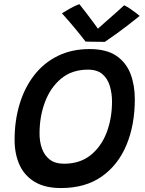

<svg xmlns="http://www.w3.org/2000/svg" viewBox="-20 -902 717 947"><path d="M281 25.5Q201.5 25.5 150.8 -5.2Q100 -36 76 -89.5Q52 -143 52 -212Q52 -307.5 76.8 -389Q101.5 -470.5 149 -531.5Q196.5 -592.5 265.2 -626.2Q334 -660 421.5 -660Q505 -660 553.8 -626.8Q602.5 -593.5 623.8 -537.5Q645 -481.5 645 -412.5Q645 -286.5 604 -187.5Q563 -88.5 482 -31.5Q401 25.5 281 25.5ZM296 -94.5Q373.5 -94.5 426 -136Q478.5 -177.5 505.5 -247.2Q532.5 -317 532.5 -401.5Q532.5 -441 522 -477Q511.5 -513 485.8 -535.8Q460 -558.5 414 -558.5Q335.5 -558.5 282.5 -515Q229.5 -471.5 202.2 -399.8Q175 -328 175 -243Q175 -203 187 -169.2Q199 -135.5 225.5 -115Q252 -94.5 296 -94.5ZM592.5 -876Q605 -870.5 621.5 -859.2Q638 -848 651.5 -837.5Q665 -827 669 -823.5Q600.5 -768.5 557.8 -738Q515 -707.5 497 -695.5Q487.5 -695.5 469.8 -695.8Q452 -696 433.2 -696.2Q414.5 -696.5 402 -697Q375.5 -731.5 346.5 -766.2Q317.5 -801 285.5 -836.5Q299.5 -845 325.5 -860Q351.5 -875 371.5 -881.5Q389 -860 407.5 -835.5Q426 -811 441.2 -790.5Q456.5 -770 463 -760.5Q475.5 -772 498.2 -792Q521 -812 546.5 -834.5Q572 -857 592.5 -876Z"/></svg>

Font: Grandstander Medium
Style: Italic
Weight: 500
Italic angle: -15°
Designer: Tyler Finck
Foundry: Etcetera Type Co
Version: Version 1.200; ttfautohint (v1.8.3)